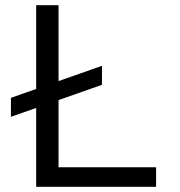

<svg xmlns="http://www.w3.org/2000/svg" viewBox="-20 -718 690 738"><path d="M22 -269V-342L372 -465V-392ZM119 0V-698H205V-75H580V0Z"/></svg>

Font: Azeret Mono Thin Light
Style: Regular
Weight: 300
Version: Version 1.002